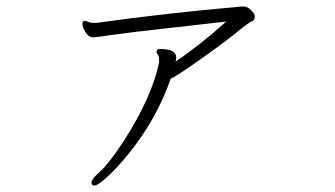

<svg xmlns="http://www.w3.org/2000/svg" viewBox="-20 -523 1040 596"><path d="M280 -452Q492 -482 733 -503H736Q748 -503 759.5 -491.5Q771 -480 771 -471Q771 -462 764 -458Q751 -452 730 -435Q686 -398 604.5 -340.5Q523 -283 510 -279Q466 -152 377 -43Q340 2 311.5 27.5Q283 53 273.5 53Q264 53 264 43Q264 33 291 9Q318 -15 364 -85Q452 -222 474 -330V-334Q474 -348 470 -353Q466 -358 466 -362Q466 -371 476 -371Q527 -371 527 -345Q527 -340 525 -332Q600 -382 682 -456Q631 -450 509 -436.5Q387 -423 331 -415Q275 -407 270 -407Q255 -407 245.5 -423Q236 -439 236 -447.5Q236 -456 238 -457Q240 -458 243.5 -458Q247 -458 252 -456Q260 -452 271 -452Z"/></svg>

Font: LXGW WenKai Lite Light
Style: Regular
Weight: 300
Designer: LXGW / Fontworks Inc.
Foundry: LXGW / Fontworks Inc.
Version: Version 1.511; March 25, 2025